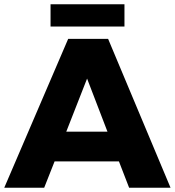

<svg xmlns="http://www.w3.org/2000/svg" viewBox="-25 -884 823 904"><path d="M561 -864V-759H213V-864ZM583 0 535 -124H232L183 0H-5L296 -701H484L778 0ZM287 -264H481L385 -514Z"/></svg>

Font: Montserrat arm
Style: Bold
Weight: 700
Designer: Julieta Ulanovsky
Foundry: Julieta Ulanovsky
Version: Version 6.000;PS 006.000;hotconv 1.0.88;makeotf.lib2.5.64775